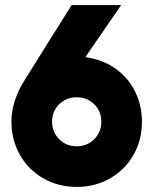

<svg xmlns="http://www.w3.org/2000/svg" viewBox="-20 -726 604 756"><path d="M25 -247Q25 -329 79 -414L262 -706H457L316 -501Q386 -491 436 -455Q486 -419 512.5 -364.5Q539 -310 539 -247Q539 -175 505.5 -116Q472 -57 413 -23.5Q354 10 282 10Q210 10 151 -23.5Q92 -57 58.5 -116Q25 -175 25 -247ZM379 -247Q379 -288 351 -315.5Q323 -343 282 -343Q241 -343 213 -315.5Q185 -288 185 -247Q185 -206 213 -178Q241 -150 282 -150Q323 -150 351 -178Q379 -206 379 -247Z"/></svg>

Font: Lineal Heavy
Style: Regular
Weight: 900
Designer: Created by Frank Adebiaye with contributions from Anton Moglia & Ariel Martín Pérez
Created by Frank ADEBIAYE with FontF
Foundry: Velvetyne Type Foundry
Version: Version 2.000